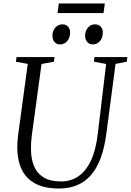

<svg xmlns="http://www.w3.org/2000/svg" viewBox="-20 -1070 750 1100"><path d="M642 -704 589.5 -306Q578.5 -222 555.8 -162Q533 -102 498.8 -64Q464.5 -26 419.2 -8Q374 10 318.5 10Q235.5 10 183 -18Q130.5 -46 105.2 -97.5Q80 -149 79 -219Q79 -236 79.8 -253.8Q80.5 -271.5 83 -290L139 -704L71.5 -716.5L74.5 -743H292.5L289.5 -716.5L218 -703.5L162.5 -296.5Q159.5 -274 158.2 -253.2Q157 -232.5 157.5 -213.5Q158 -159 175.2 -117.8Q192.5 -76.5 230.2 -53.5Q268 -30.5 331 -30.5Q385 -30.5 428.2 -59.5Q471.5 -88.5 500.5 -149.2Q529.5 -210 540.5 -306L588 -703.5L518 -716.5L521 -743H709.5L706.5 -716.5ZM323 -815.5Q304.5 -815.5 292.2 -829.5Q280 -843.5 280.5 -867.5Q280.5 -893 296.8 -911.8Q313 -930.5 337 -930.5Q358.5 -930.5 370.2 -917Q382 -903.5 381.5 -884Q381.5 -853 365 -834.2Q348.5 -815.5 323 -815.5ZM510.5 -815.5Q492 -815.5 479.8 -829.5Q467.5 -843.5 467.5 -867.5Q468 -893 484 -911.8Q500 -930.5 524 -930.5Q546 -930.5 557.5 -917Q569 -903.5 569 -884Q569 -853 552.5 -834.2Q536 -815.5 510.5 -815.5ZM317 -1050H580.5L573 -995H309.5Z"/></svg>

Font: Merriweather 96pt Light
Style: Italic
Weight: 300
Italic angle: -7.8°
Version: Version 2.101